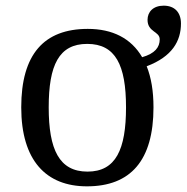

<svg xmlns="http://www.w3.org/2000/svg" viewBox="-20 -648 659 678"><path d="M287 10C441 10 522 -81 522 -269C522 -326 514 -374 498 -414C588 -448 619 -503 619 -565C619 -605 596 -628 558 -628C521 -628 501 -606 501 -578C501 -534 544 -538 544 -509C544 -481 527 -459 482 -446C443 -513 377 -546 290 -546C135 -546 55 -456 55 -269C55 -81 143 10 287 10ZM289 -42C189 -42 152 -120 152 -269C152 -418 188 -493 288 -493C388 -493 425 -418 425 -269C425 -120 389 -42 289 -42Z"/></svg>

Font: Noto Serif
Style: Regular
Weight: 400
Designer: Monotype Design Team
Foundry: Monotype Imaging Inc.
Version: Version 2.015